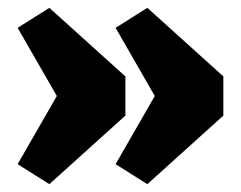

<svg xmlns="http://www.w3.org/2000/svg" viewBox="-20 -495 615 490"><path d="M356 -475 550 -300V-200L356 -25L275 -76L375 -250L275 -424ZM106 -475 300 -300V-200L106 -25L25 -76L125 -250L25 -424Z"/></svg>

Font: Myanmar Thuriya
Style: Regular
Weight: 400
Designer: Danh Hong
Foundry: Google Inc.
Version: Version 2.00 November 23, 2015